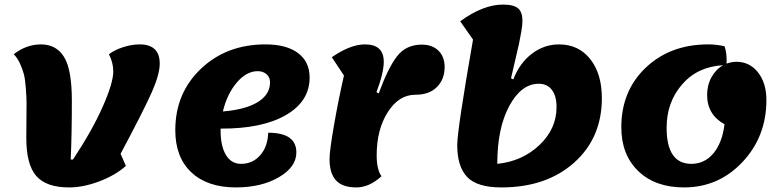

<svg xmlns="http://www.w3.org/2000/svg" viewBox="-20 -794 3409 839"><path d="M282 25Q182 25 138.5 -25Q95 -75 95 -190Q95 -212 95.5 -268Q96 -324 96 -345Q96 -366 93 -407Q90 -448 84.5 -469Q79 -490 68 -515Q57 -540 40 -557Q95 -600 159 -600Q226 -600 260 -545Q294 -490 294 -354Q294 -204 289 -97H299Q383 -224 429 -328Q475 -432 475 -482Q475 -520 456 -557Q481 -576 518.5 -588Q556 -600 590 -600Q678 -600 678 -516Q678 -471 645.5 -396Q613 -321 507 -122L530 -69Q484 -28 414 -1.5Q344 25 282 25Z M1011 25Q886 25 816 -41Q746 -107 746 -225Q746 -387 858 -493.5Q970 -600 1140 -600Q1232 -600 1282.5 -562Q1333 -524 1333 -455Q1333 -351 1229 -291Q1125 -231 944 -232V-223Q944 -155 967.5 -116.5Q991 -78 1033 -78Q1084 -78 1117 -115.5Q1150 -153 1152 -214Q1275 -214 1275 -128Q1275 -64 1198.5 -19.5Q1122 25 1011 25ZM1106 -483Q1057 -483 1014.5 -433Q972 -383 954 -307Q1053 -315 1106.5 -348Q1160 -381 1160 -434Q1160 -456 1145 -469.5Q1130 -483 1106 -483Z M1537 25Q1476 25 1448 -6Q1420 -37 1420 -99Q1420 -135 1439.5 -247Q1459 -359 1483 -464L1430 -544Q1511 -600 1575 -600Q1657 -600 1657 -524Q1657 -476 1625 -391L1635 -386Q1675 -496 1714.5 -547.5Q1754 -599 1823 -599Q1869 -599 1896 -572.5Q1923 -546 1923 -501Q1923 -448 1889.5 -414Q1856 -380 1795 -380Q1723 -380 1674.5 -304Q1626 -228 1626 -115Q1626 -53 1647 -24Q1594 25 1537 25Z M2171 25Q2065 25 2021.5 -20.5Q1978 -66 1978 -160Q1978 -226 2047 -621L1991 -701Q2091 -774 2178 -774Q2225 -774 2244 -757.5Q2263 -741 2263 -703Q2263 -685 2258 -655.5Q2253 -626 2247.5 -600.5Q2242 -575 2230.5 -527.5Q2219 -480 2213 -452L2223 -447Q2251 -519 2304.5 -559.5Q2358 -600 2423 -600Q2508 -600 2559 -536Q2610 -472 2610 -365Q2610 -191 2488.5 -83Q2367 25 2171 25ZM2153 -78Q2262 -89 2337 -160Q2412 -231 2412 -326Q2412 -375 2391.5 -401.5Q2371 -428 2334 -428Q2258 -428 2205.5 -331Q2153 -234 2153 -78Z M2969 25Q2843 25 2769 -46.5Q2695 -118 2695 -238Q2695 -397 2802 -498.5Q2909 -600 3075 -600Q3109 -600 3146 -592Q3157 -562 3155 -516Q3177 -524 3198 -524Q3256 -524 3292.5 -477.5Q3329 -431 3329 -357Q3329 -197 3224.5 -86Q3120 25 2969 25ZM2893 -236Q2893 -78 3001 -78Q3059 -78 3097.5 -124Q3136 -170 3146 -251Q3070 -293 3070 -379Q3070 -422 3089 -456.5Q3108 -491 3140 -509Q3028 -503 2960.5 -425Q2893 -347 2893 -236Z"/></svg>

Font: Lemonada
Style: Bold
Weight: 700
Designer: Mohamed Gaber (Arabic), Eduardo Tunni (Latin)
Foundry: Kief Type Foundry
Version: Version 4.004